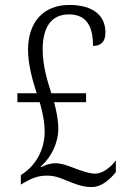

<svg xmlns="http://www.w3.org/2000/svg" viewBox="-20 -744 511 774"><path d="M350 10C394 10 429 -28 447 -50V-97C426 -70 395 -44 363 -44C341 -44 313 -54 288 -63C267 -71 231 -86 205 -86C189 -86 171 -83 145 -70L144 -73C187 -109 215 -170 215 -223C215 -262 207 -299 198 -332H327V-368H187C173 -411 152 -477 152 -544C152 -632 185 -686 258 -686C334 -686 355 -630 355 -559C386 -559 405 -574 405 -613C405 -678 360 -724 259 -724C157 -724 93 -657 93 -543C93 -485 111 -420 128 -368H50V-332H140C151 -295 160 -253 160 -213C160 -133 117 -76 81 -50L64 -38V0L78 -8C107 -25 133 -36 169 -36C202 -36 225 -26 251 -15C282 -3 310 10 350 10Z"/></svg>

Font: Noto Serif Sinhala Condensed Light
Style: Regular
Weight: 300
Width: 3
Designer: Jelle Bosma - Monotype Design Team
Foundry: Monotype Imaging Inc.
Version: Version 2.007